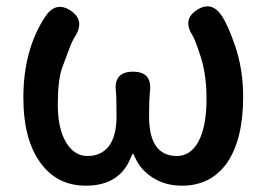

<svg xmlns="http://www.w3.org/2000/svg" viewBox="-20 -575 844 608"><path d="M252 13Q162 13 110 -57Q54 -131 54 -266Q54 -417 123 -522Q156 -572 203 -542Q250 -511 218 -460Q209 -447 198 -417Q187 -389 177 -361Q163 -321 163 -244.5Q163 -168 189 -124.5Q215 -81 257 -81Q299 -81 323 -110Q349 -142 349 -207Q349 -268 347 -286Q340 -348 401 -348Q462 -348 455 -286Q452 -259 452 -207Q452 -81 540 -81Q583 -81 608 -126Q634 -174 634 -262Q634 -339 615 -397Q597 -452 590 -462Q557 -513 603 -543Q650 -574 683 -524Q703 -493 724 -431Q750 -356 750 -269Q750 -132 698 -58Q647 13 556 13Q505 13 466 -11Q424 -37 407 -78Q403 -88 401 -88Q399 -88 395 -78Q360 13 252 13Z"/></svg>

Font: Resource Han Rounded JP Medium
Style: Regular
Weight: 500
Designer: Cyano Hao (round all glyphs); Ryoko NISHIZUKA 西塚涼子 (kana, bopomofo & ideographs); Paul D. Hunt (Latin, Greek & Cyrillic)
Foundry: Cyano Hao
Version: 0.990